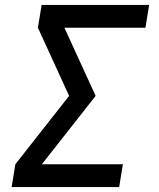

<svg xmlns="http://www.w3.org/2000/svg" viewBox="-20 -755 640 775"><path d="M27 0 42 -92 259 -368 133 -643 148 -735H582L567 -643H240L366 -368L149 -92H476L461 0Z"/></svg>

Font: Iosevka Aile Semibold
Style: Italic
Weight: 600
Italic angle: -9°
Designer: Belleve Invis
Foundry: Belleve Invis
Version: Version 31.1.0; ttfautohint (v1.8.4)